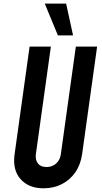

<svg xmlns="http://www.w3.org/2000/svg" viewBox="-20 -1002 552 1038"><path d="M505 -750 424 -169Q416 -112 387.2 -70.5Q358.5 -29 314.2 -6.5Q270 16 215.5 16Q135.5 16 91.2 -33.5Q47 -83 59 -169L140 -750H255L174 -169Q170 -137.5 185 -118.2Q200 -99 231.5 -99Q262.5 -99 283.8 -118.2Q305 -137.5 309 -169L390 -750ZM293 -810.5 222 -982.5H337.5L375 -810.5Z"/></svg>

Font: Mohave SemiBold
Style: Italic
Weight: 600
Italic angle: -8°
Designer: Gumpita Rahayu
Foundry: Tokotype
Version: Version 2.003